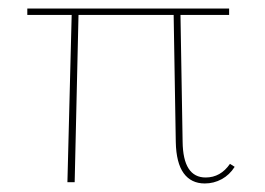

<svg xmlns="http://www.w3.org/2000/svg" viewBox="-20 -427 622 450"><path d="M530 -36Q518 -17 499.5 -7Q481 3 460 3Q428 3 410.5 -21Q393 -45 392 -94L387 -392H164L155 0H138L148 -392H44V-407H517V-392H403L408 -95Q409 -11 462 -11Q497 -11 519 -43Z"/></svg>

Font: Ysabeau Infant Thin
Style: Regular
Weight: 200
Designer: Christian Thalmann (Catharsis Fonts)
Version: Version 0.003